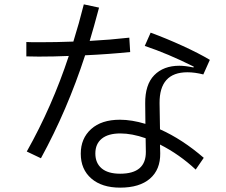

<svg xmlns="http://www.w3.org/2000/svg" viewBox="-20 -830 1040 882"><path d="M578 -591Q480 -581 371 -576Q289 -324 168 -103L103 -134Q220 -342 296 -573Q227 -570 158 -570Q119 -570 101 -571V-637Q117 -636 160 -636Q239 -636 317 -639Q343 -722 365 -810L435 -795Q410 -701 392 -642Q486 -647 574 -657ZM715 -236Q818 -190 916 -105L879 -51Q804 -121 715 -166L716 -126Q717 -51 669 -9.5Q621 32 532 32Q448 32 399.5 -10Q351 -52 351 -124Q351 -194 398.5 -237Q446 -280 531 -280Q585 -280 648 -261L647 -354Q646 -441 688.5 -484.5Q731 -528 804 -528Q831 -528 869 -520L870 -524Q750 -584 645 -619L672 -680Q743 -654 818.5 -619.5Q894 -585 944 -555L914 -488Q875 -498 841 -498Q712 -498 713 -356ZM649 -195Q586 -217 533 -217Q477 -217 447.5 -193Q418 -169 418 -125Q418 -81 447 -56.5Q476 -32 532 -32Q651 -32 650 -133Z"/></svg>

Font: IBM Plex Sans JP
Style: Regular
Weight: 400
Designer: Mike Abbink; Paul van der Laan; Pieter van Rosmalen; Wujin Sim; Yejin Wi; Jinhee Kim; Boomi Park; Yona Kim; Kichan Ma
Foundry: Sandoll Inc.
Version: Version 1.000